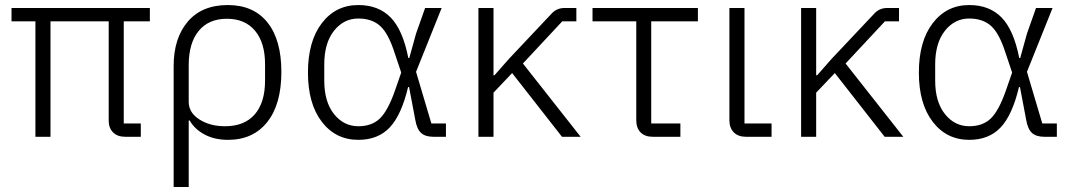

<svg xmlns="http://www.w3.org/2000/svg" viewBox="-20 -545 4269 765"><path d="M121.1 0V-460H25.9V-513.2H577.1V-460H473.1V-53.2H541V0H479Q447.8 0 430.4 -17.6Q413.1 -35.2 413.1 -64V-460H181.2V0Z M671.9 200.2V-282.2Q671.9 -392.6 728 -458.7Q784.2 -524.9 887.7 -524.9Q990.2 -524.9 1045.7 -455.6Q1101.1 -386.2 1101.1 -258.8Q1101.1 -129.4 1044.7 -58.6Q988.3 12.2 888.7 12.2Q835 12.2 795.2 -9Q755.4 -30.3 735.8 -64.9H731.9V200.2ZM876 -42Q954.1 -42 995.1 -89.4Q1036.1 -136.7 1036.1 -224.1V-289.1Q1036.1 -374.5 996.3 -422.4Q956.5 -470.2 883.8 -470.2Q811.5 -470.2 771.7 -421.9Q731.9 -373.5 731.9 -285.2V-139.2Q731.9 -96.2 774.4 -69.1Q816.9 -42 876 -42Z M1407.7 12.2Q1317.4 12.2 1262.2 -59.8Q1207 -131.8 1207 -255.9Q1207 -380.4 1262.2 -452.6Q1317.4 -524.9 1407.7 -524.9Q1488.3 -524.9 1536.6 -475.3Q1585 -425.8 1606.9 -314H1610.8L1637.7 -411.1L1673.8 -513.2H1739.7L1637.7 -258.8L1698.7 -53.2H1756.8V0H1707Q1674.8 0 1658 -15.1Q1641.1 -30.3 1634.8 -66.9L1609.9 -198.2H1606Q1579.6 -86.9 1533 -37.4Q1486.3 12.2 1407.7 12.2ZM1407.7 -42Q1461.4 -42 1493.4 -72.8Q1525.4 -103.5 1553.7 -184.1L1578.6 -255.9L1552.7 -333Q1527.8 -411.6 1494.9 -441.4Q1461.9 -471.2 1407.7 -471.2Q1349.6 -471.2 1310.8 -422.4Q1272 -373.5 1272 -288.1V-224.1Q1272 -139.2 1310.8 -90.6Q1349.6 -42 1407.7 -42Z M1886.2 0V-513.2H1946.3V-245.1H1950.2L2008.3 -311L2177.2 -490.2Q2197.8 -513.2 2229.5 -513.2H2276.4V-460H2220.2L2063.5 -292L2293.5 0H2219.2L2020.5 -253.9L1946.3 -175.8V0Z M2581.1 0Q2549.3 0 2532.2 -17.6Q2515.1 -35.2 2515.1 -65.9V-460H2340.8V-513.2H2760.7V-460H2574.7V-53.2H2690.9V0Z M2952.6 0Q2920.9 0 2903.6 -17.8Q2886.2 -35.6 2886.2 -65.9V-513.2H2946.3V-53.2H3054.2V0Z M3171.9 0V-513.2H3231.9V-245.1H3235.8L3293.9 -311L3462.9 -490.2Q3483.4 -513.2 3515.1 -513.2H3562V-460H3505.9L3349.1 -292L3579.1 0H3504.9L3306.2 -253.9L3231.9 -175.8V0Z M3841.8 12.2Q3751.5 12.2 3696.3 -59.8Q3641.1 -131.8 3641.1 -255.9Q3641.1 -380.4 3696.3 -452.6Q3751.5 -524.9 3841.8 -524.9Q3922.4 -524.9 3970.7 -475.3Q4019 -425.8 4041 -314H4044.9L4071.8 -411.1L4107.9 -513.2H4173.8L4071.8 -258.8L4132.8 -53.2H4190.9V0H4141.1Q4108.9 0 4092 -15.1Q4075.2 -30.3 4068.8 -66.9L4043.9 -198.2H4040Q4013.7 -86.9 3967 -37.4Q3920.4 12.2 3841.8 12.2ZM3841.8 -42Q3895.5 -42 3927.5 -72.8Q3959.5 -103.5 3987.8 -184.1L4012.7 -255.9L3986.8 -333Q3961.9 -411.6 3929 -441.4Q3896 -471.2 3841.8 -471.2Q3783.7 -471.2 3744.9 -422.4Q3706.1 -373.5 3706.1 -288.1V-224.1Q3706.1 -139.2 3744.9 -90.6Q3783.7 -42 3841.8 -42Z"/></svg>

Font: Anuphan Light
Style: Regular
Weight: 300
Designer: Mike Abbink, Paul van der Laan, Pieter van Rosmalen, Mint Tantisuwanna
Foundry: Bold Monday; Cadson Demak
Version: Version 3.002;hotconv 1.0.109;makeotfexe 2.5.65596